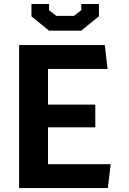

<svg xmlns="http://www.w3.org/2000/svg" viewBox="-20 -960 660 980"><path d="M77.5 0H530.5L545 -122H225V-310H466.5V-426H225V-608H529L515 -730H77.5ZM230.5 -803.5H394.5L485 -877V-939.5H395V-908L357.5 -879H267.5L230.5 -908V-939.5H140.5V-876.5Z"/></svg>

Font: Monaspace Krypton
Style: Bold
Weight: 700
Designer: Riley Cran & the Lettermatic Team
Foundry: Lettermatic
Version: Version 1.200 (Monaspace Krypton)